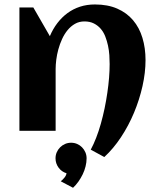

<svg xmlns="http://www.w3.org/2000/svg" viewBox="-20 -598 726 878"><path d="M645.5 -323.2Q645.5 -266.1 631.6 -204.1Q617.7 -142.1 592.8 -82.5Q567.9 -22.9 533.2 29.5Q498.5 82 457 120.1L395 86.4Q408.2 62 419.9 31.7Q431.6 1.5 441.2 -32.5Q450.7 -66.4 458.3 -102.5Q465.8 -138.7 470.9 -174.1Q476.1 -209.5 478.8 -242.9Q481.4 -276.4 481.4 -305.2Q481.4 -324.2 480 -345.9Q478.5 -367.7 473.9 -389.4Q469.2 -411.1 461.4 -431.2Q453.6 -451.2 440.7 -466.3Q427.7 -481.4 409.4 -490.7Q391.1 -500 366.2 -500Q341.8 -500 322.8 -489Q303.7 -478 289.1 -460.2Q274.4 -442.4 263.9 -419.4Q253.4 -396.5 246.8 -372.3Q240.2 -348.1 237.3 -324.7Q234.4 -301.3 234.4 -282.7V0H68.8V-564H132.3L208 -432.6Q221.7 -465.3 242.2 -492.2Q262.7 -519 288.6 -538.1Q314.5 -557.1 345.9 -567.4Q377.4 -577.6 414.1 -577.6Q472.7 -577.6 516.1 -558.6Q559.6 -539.6 588.4 -505.6Q617.2 -471.7 631.3 -425Q645.5 -378.4 645.5 -323.2ZM376 126Q376 144 371.3 162.8Q366.7 181.6 358.2 199.2Q349.6 216.8 338.4 232.7Q327.1 248.5 314 260.7L257.8 231Q266.1 224.6 274.4 214.6Q282.7 204.6 284.2 194.3Q261.7 187.5 247.8 168.5Q233.9 149.4 233.9 126Q233.9 111.3 239.5 98.4Q245.1 85.4 254.9 75.7Q264.6 65.9 277.6 60.3Q290.5 54.7 305.2 54.7Q319.8 54.7 332.8 60.3Q345.7 65.9 355.2 75.7Q364.7 85.4 370.4 98.4Q376 111.3 376 126Z"/></svg>

Font: Aclonica
Style: Regular
Weight: 400
Version: Version 1.001